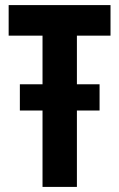

<svg xmlns="http://www.w3.org/2000/svg" viewBox="-20 -734 469 754"><path d="M147 0V-300H58V-403H147V-594H14V-714H414V-594H282V-403H371V-300H282V0Z"/></svg>

Font: Noto Sans ExtraCondensed
Style: Bold
Weight: 700
Width: 2
Designer: Monotype Design Team
Foundry: Monotype Imaging Inc.
Version: Version 2.013; ttfautohint (v1.8.4.7-5d5b)